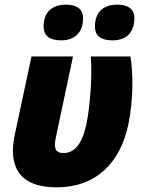

<svg xmlns="http://www.w3.org/2000/svg" viewBox="-20 -795 611 823"><path d="M463 -622C525 -622 556 -660 556 -717C556 -762 521 -775 483 -775C421 -775 387 -741 387 -682C387 -638 417 -622 463 -622ZM242 -622C305 -622 336 -660 336 -717C336 -762 301 -775 263 -775C201 -775 167 -741 167 -682C167 -638 197 -622 242 -622ZM223 8C389 8 497 -95 531 -266C552 -373 551 -481 539 -553H369C376 -477 367 -341 350 -261C331 -175 298 -139 252 -139C215 -139 210 -162 220 -209L293 -553H115L43 -216C16 -87 57 8 223 8Z"/></svg>

Font: Noto Sans SemiCondensed Black
Style: Italic
Weight: 900
Width: 4
Italic angle: -12°
Designer: Monotype Design Team
Foundry: Monotype Imaging Inc.
Version: Version 2.013